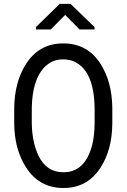

<svg xmlns="http://www.w3.org/2000/svg" viewBox="-20 -940 640 970"><path d="M299.8 -640.1Q268.6 -640.1 244.1 -628.9Q220.2 -617.2 202.6 -598.6Q143.6 -535.2 140.6 -396.5V-314.5Q142.6 -221.7 173.8 -154.8Q213.9 -69.8 300.3 -69.8Q409.2 -69.3 445.3 -206.1Q457 -251 458 -314.5V-396.5Q454.6 -583 355 -628.9Q331.1 -639.6 299.8 -640.1ZM110.8 -95.7Q53.2 -186 51.8 -314.5V-395.5Q53.7 -525.4 110.4 -615.2Q176.8 -720.7 299.8 -720.7Q422.9 -720.7 489.3 -615.2Q545.9 -524.9 547.4 -395.5V-314.5Q545.9 -184.1 489.3 -95.2Q422.9 9.8 300.3 9.8Q177.7 9.8 110.8 -95.7ZM457.5 -791H382.3L309.1 -864.7L236.3 -791H162.1V-803.7L281.7 -920.4H336.4L457.5 -803.2Z"/></svg>

Font: RobotoMono-Regular
Style: Regular
Weight: 400
Designer: Google
Version: Version 2.000985; 2015; ttfautohint (v1.3)